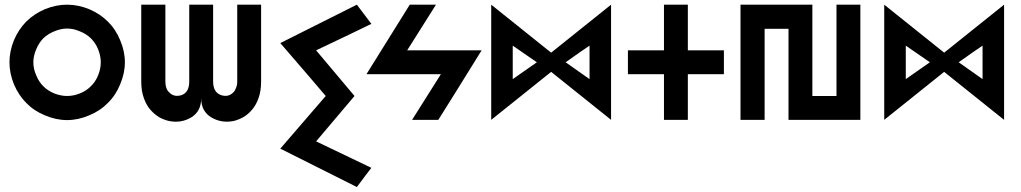

<svg xmlns="http://www.w3.org/2000/svg" viewBox="-20 -500 4260 801"><path d="M429.7 -70.3Q397.5 -37.1 351.6 -18.6Q305.7 1 259.8 1Q213.9 1 168 -18.6Q122.1 -37.1 89.8 -70.3Q57.6 -102.5 38.1 -148.4Q19.5 -194.3 19.5 -240.2Q19.5 -286.1 38.1 -332Q57.6 -377.9 89.8 -410.2Q122.1 -442.4 168 -461.9Q213.9 -480.5 259.8 -480.5Q305.7 -480.5 351.6 -461.9Q397.5 -442.4 429.7 -410.2Q462.9 -377.9 481.4 -332Q501 -286.1 501 -240.2Q501 -194.3 481.4 -148.4Q462.9 -102.5 429.7 -70.3ZM400.4 -240.2Q400.4 -266.6 389.6 -293.9Q378.9 -320.3 359.4 -339.8Q340.8 -358.4 313.5 -369.1Q287.1 -380.9 259.8 -380.9Q233.4 -380.9 206.1 -369.1Q179.7 -358.4 160.2 -339.8Q141.6 -320.3 130.9 -293.9Q119.1 -266.6 119.1 -240.2Q119.1 -212.9 130.9 -186.5Q141.6 -159.2 160.2 -140.6Q179.7 -121.1 206.1 -110.4Q233.4 -99.6 259.8 -99.6Q287.1 -99.6 313.5 -110.4Q340.8 -121.1 359.4 -140.6Q378.9 -159.2 389.6 -186.5Q400.4 -212.9 400.4 -240.2Z M569.3 -480.5Q569.3 -373 569.3 -160.2Q569.3 -120.1 580.1 -90.8Q590.8 -60.5 608.4 -41Q625 -22.5 644.5 -10.7Q664.1 0 685.5 4.9Q700.2 7.8 713.9 7.8Q747.1 7.8 777.3 -9.8Q819.3 -35.2 819.3 -89.8Q819.3 -35.2 862.3 -9.8Q904.3 14.6 954.1 4.9Q974.6 0 994.1 -10.7Q1014.6 -22.5 1030.3 -41Q1047.9 -60.5 1058.6 -90.8Q1069.3 -120.1 1069.3 -160.2Q1069.3 -266.6 1069.3 -480.5Q1036.1 -480.5 969.7 -480.5Q969.7 -373 969.7 -160.2Q969.7 -144.5 964.8 -133.8Q960.9 -122.1 954.1 -115.2Q932.6 -92.8 901.4 -103.5Q869.1 -115.2 869.1 -160.2Q869.1 -266.6 869.1 -480.5Q835.9 -480.5 769.5 -480.5Q769.5 -373 769.5 -160.2Q769.5 -115.2 738.3 -103.5Q706.1 -92.8 685.5 -115.2Q677.7 -122.1 673.8 -133.8Q669.9 -144.5 669.9 -160.2Q669.9 -266.6 669.9 -480.5Q636.7 -480.5 569.3 -480.5Z M1468.8 280.3Q1388.7 240.2 1149.4 120.1Q1196.3 65.4 1338.9 -99.6Q1292 -155.3 1149.4 -320.3Q1229.5 -360.4 1468.8 -480.5Q1484.4 -460 1529.3 -400.4Q1471.7 -372.1 1298.8 -290Q1338.9 -242.2 1459 -99.6Q1418.9 -52.7 1298.8 89.8Q1356.4 117.2 1529.3 200.2Q1513.7 219.7 1468.8 280.3Z M1689.5 -480.5Q1643.6 -407.2 1508.8 -190.4Q1586.9 -190.4 1819.3 -190.4Q1789.1 -142.6 1699.2 0Q1726.6 0 1808.6 0Q1854.5 -72.3 1989.3 -290Q1911.1 -290 1678.7 -290Q1709 -337.9 1798.8 -480.5Q1771.5 -480.5 1689.5 -480.5Z M2279.3 -280.3Q2341.8 -330.1 2529.3 -480.5Q2529.3 -360.4 2529.3 0Q2466.8 -49.8 2279.3 -200.2Q2216.8 -150.4 2029.3 0Q2029.3 -120.1 2029.3 -480.5Q2091.8 -429.7 2279.3 -280.3ZM2119.1 -309.6Q2119.1 -275.4 2119.1 -169.9Q2144.5 -187.5 2219.7 -240.2Q2194.3 -257.8 2119.1 -309.6ZM2339.8 -240.2Q2364.3 -222.7 2439.5 -169.9Q2439.5 -205.1 2439.5 -309.6Q2414.1 -293 2339.8 -240.2Z M2849.6 -480.5Q2825.2 -480.5 2750 -480.5Q2750 -432.6 2750 -290Q2712.9 -290 2599.6 -290Q2599.6 -264.6 2599.6 -190.4Q2637.7 -190.4 2750 -190.4Q2750 -142.6 2750 0Q2775.4 0 2849.6 0Q2849.6 -47.9 2849.6 -190.4Q2887.7 -190.4 3000 -190.4Q3000 -214.8 3000 -290Q2962.9 -290 2849.6 -290Q2849.6 -337.9 2849.6 -480.5Z M3169.9 0Q3144.5 0 3069.3 0Q3069.3 -120.1 3069.3 -480.5Q3144.5 -480.5 3369.1 -480.5Q3369.1 -384.8 3369.1 -99.6Q3394.5 -99.6 3469.7 -99.6Q3469.7 -195.3 3469.7 -480.5Q3494.1 -480.5 3569.3 -480.5Q3569.3 -360.4 3569.3 0Q3494.1 0 3269.5 0Q3269.5 -94.7 3269.5 -379.9Q3244.1 -379.9 3169.9 -379.9Q3169.9 -285.2 3169.9 0Z M3918.9 -280.3Q3981.4 -330.1 4168.9 -480.5Q4168.9 -360.4 4168.9 0Q4106.4 -49.8 3918.9 -200.2Q3856.4 -150.4 3668.9 0Q3668.9 -120.1 3668.9 -480.5Q3731.4 -429.7 3918.9 -280.3ZM3758.8 -309.6Q3758.8 -275.4 3758.8 -169.9Q3784.2 -187.5 3859.4 -240.2Q3834 -257.8 3758.8 -309.6ZM3979.5 -240.2Q4003.9 -222.7 4079.1 -169.9Q4079.1 -205.1 4079.1 -309.6Q4053.7 -293 3979.5 -240.2Z"/></svg>

Font: Alibu-Mazigh Belkasim 1
Style: Bold
Weight: 400
Designer: Mazigh Moubarik Belkasim
Version: Version 1.0